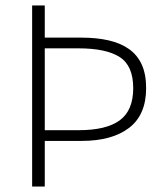

<svg xmlns="http://www.w3.org/2000/svg" viewBox="-20 -679 603 699"><path d="M97 0V-659H143V-542H277Q332 -542 375.5 -532Q419 -522 449.5 -500.5Q480 -479 496 -444Q512 -409 512 -358Q512 -261 450 -213.5Q388 -166 277 -166H143V0ZM143 -205H266Q367 -205 416 -241Q465 -277 465 -358Q465 -440 415.5 -471.5Q366 -503 266 -503H143Z"/></svg>

Font: Giro Light
Style: Regular
Weight: 300
Designer: Paul D. Hunt
Foundry: Adobe Systems Incorporated
Version: Version 1.000;PS 1.0;hotconv 1.0.88;makeotf.lib2.5.647800